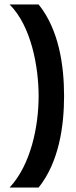

<svg xmlns="http://www.w3.org/2000/svg" viewBox="-20 -780 341 860"><path d="M153 -760H23C122 -661 153 -475 153 -350C153 -213 118 -42 23 60H153C245 -55 267 -217 267 -350C267 -487 244 -647 153 -760Z"/></svg>

Font: Fervojo
Style: Bold
Weight: 700
Designer: kohakuno
Version: ver.1.0